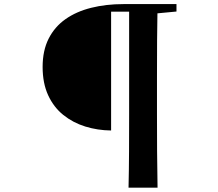

<svg xmlns="http://www.w3.org/2000/svg" viewBox="-20 -763 1040 914"><path d="M508.9 -141.8Q444.5 -142.5 385.8 -160.7Q327.1 -179 281.3 -215.8Q235.5 -252.6 209.2 -309.7Q182.9 -366.8 182.9 -444.3Q182.9 -522.5 211.6 -579.1Q240.3 -635.7 292 -672Q343.8 -708.4 414.3 -725.9Q484.9 -743.5 567.5 -743.5H662.5V-707.3H508.9ZM591.9 130.4Q593.9 45.2 594.3 -42.2Q594.7 -129.6 594.7 -218.2V-743.5H730Q728.3 -658.3 727.8 -570.4Q727.3 -482.5 727.3 -393.5V-219.2Q727.3 -132.1 727.8 -44.1Q728.3 43.8 730 130.4ZM660.4 -694.3V-743.5H820.1V-708.1L674.5 -694.3Z"/></svg>

Font: Noto Serif HK ExtraLight
Style: Regular
Weight: 200
Designer: Ryoko NISHIZUKA 西塚涼子 (kana & ideographs); Frank Grießhammer (Latin, Greek & Cyrillic); Wenlong ZHANG 张文龙 (bopomofo); San
Foundry: Adobe
Version: Version 2.002-H1;hotconv 1.1.0;makeotfexe 2.6.0